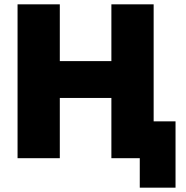

<svg xmlns="http://www.w3.org/2000/svg" viewBox="-20 -730 860 886"><path d="M689 -170H790V136H625V0H494V-278H256V0H61V-710H256V-448H494V-710H689Z"/></svg>

Font: Raleway-v4020 Black
Style: Regular
Weight: 900
Designer: Matt McInerney, Pablo Impallari, Rodrigo Fuenzalida
Foundry: Matt McInerney, Pablo Impallari, Rodrigo Fuenzalida
Version: Version 4.020;PS 004.020;hotconv 1.0.88;makeotf.lib2.5.64775